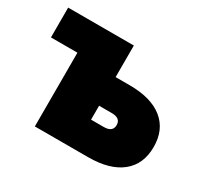

<svg xmlns="http://www.w3.org/2000/svg" viewBox="-113 -672 877 828"><g transform="rotate(30 326.0 -258.0)"><path d="M9.8 -367.2V-515.6H336.9V-358.4H406.2Q514.2 -358.4 572 -311.8Q629.9 -265.1 629.9 -179.2Q629.9 -93.3 572 -46.6Q514.2 0 406.2 0H141.6V-367.2ZM336.9 -215.8V-146.5H399.9Q444.3 -146.5 444.3 -181.2Q444.3 -215.8 399.9 -215.8Z"/></g></svg>

Font: Inter Display Black
Style: Regular
Weight: 900
Designer: Rasmus Andersson
Foundry: rsms
Version: Version 4.000;git-a52131595